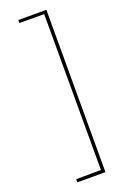

<svg xmlns="http://www.w3.org/2000/svg" viewBox="-175 -869 669 1035"><g transform="rotate(-20 159.5 -351.5)"><path d="M239 114V-817H78V-800L220 -799V95L78 96V114Z"/></g></svg>

Font: Advent Pro
Style: Thin
Weight: 100
Designer: Andreas Kalpakidis
Foundry: Andreas Kalpakidis
Version: Version 2.002 2007